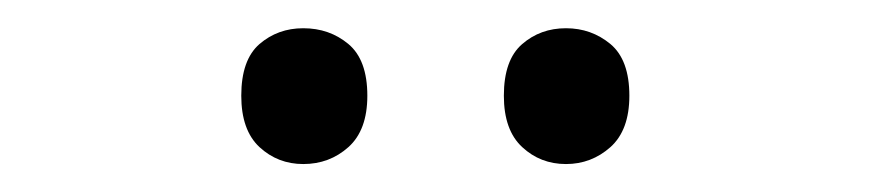

<svg xmlns="http://www.w3.org/2000/svg" viewBox="-20 -748 617 136"><path d="M150.9 -680.2Q150.9 -705.6 163.8 -716.8Q176.8 -728 194.8 -728Q213.4 -728 226.8 -716.8Q240.2 -705.6 240.2 -680.2Q240.2 -655.8 226.8 -643.8Q213.4 -631.8 194.8 -631.8Q176.8 -631.8 163.8 -643.8Q150.9 -655.8 150.9 -680.2ZM336.9 -680.2Q336.9 -705.6 349.9 -716.8Q362.8 -728 380.9 -728Q398.9 -728 412.4 -716.8Q425.8 -705.6 425.8 -680.2Q425.8 -655.8 412.4 -643.8Q398.9 -631.8 380.9 -631.8Q362.8 -631.8 349.9 -643.8Q336.9 -655.8 336.9 -680.2Z"/></svg>

Font: HunimalSansv1.5
Style: Regular
Weight: 400
Foundry: Ascender Corporation
Version: Version 1.10